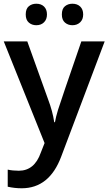

<svg xmlns="http://www.w3.org/2000/svg" viewBox="-20 -760 576 1020"><path d="M0 -540H125L234.9 -233.9Q259.8 -168.5 268.1 -110.8H272Q276.4 -137.7 288.1 -176Q299.8 -214.4 412.1 -540H536.1L305.2 71.8Q242.2 240.2 95.2 240.2Q57.1 240.2 21 231.9V141.1Q46.9 147 80.1 147Q163.1 147 196.8 50.8L216.8 0ZM116.7 -683.1Q116.7 -713.4 133.1 -726.8Q149.4 -740.2 172.9 -740.2Q198.7 -740.2 214.1 -725.1Q229.5 -710 229.5 -683.1Q229.5 -657.2 213.9 -641.6Q198.2 -626 172.9 -626Q149.4 -626 133.1 -640.1Q116.7 -654.3 116.7 -683.1ZM308.6 -683.1Q308.6 -713.4 325 -726.8Q341.3 -740.2 364.7 -740.2Q390.6 -740.2 406.2 -725.1Q421.9 -710 421.9 -683.1Q421.9 -656.7 405.8 -641.4Q389.6 -626 364.7 -626Q341.3 -626 325 -640.1Q308.6 -654.3 308.6 -683.1Z"/></svg>

Font: CAA NEO Sans SemiBold
Style: Regular
Weight: 600
Version: Version 1.10